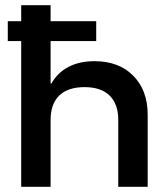

<svg xmlns="http://www.w3.org/2000/svg" viewBox="-20 -720 648 740"><path d="M61.7 0V-561.7H10V-638.3H61.7V-700H175V-638.3H350.8V-561.7H175V-398.3H178.3Q202.5 -440.8 244.6 -462.5Q286.7 -484.2 344.2 -484.2Q438.3 -484.2 493.8 -427.9Q549.2 -371.7 549.2 -277.5V0H435.8V-257.5Q435.8 -319.2 402.5 -351.7Q369.2 -384.2 305.8 -384.2Q241.7 -384.2 208.3 -351.7Q175 -319.2 175 -257.5V0Z"/></svg>

Font: Funnel Display Medium
Style: Regular
Weight: 500
Designer: NORD ID, Kristian Moeller
Foundry: Dicotype
Version: Version 1.000